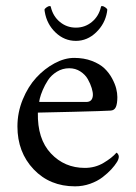

<svg xmlns="http://www.w3.org/2000/svg" viewBox="-20 -624 460 651"><path d="M322.3 -600.6Q322.3 -603.5 326.2 -603.5Q330.6 -603.5 337.2 -598.9Q343.8 -594.2 343.8 -590.8Q343.8 -590.3 343.3 -587.2Q342.8 -584 342.8 -583Q335.9 -543 305.9 -514.2Q275.9 -485.4 237.3 -485.4Q198.2 -485.4 168.5 -513.7Q138.7 -542 131.8 -584Q131.8 -585 131.3 -587.6Q130.9 -590.3 130.9 -590.8Q130.9 -594.2 137.5 -598.9Q144 -603.5 148.4 -603.5Q152.3 -603.5 152.3 -600.6Q159.7 -568.8 183.1 -549.6Q206.5 -530.3 237.3 -530.3Q268.1 -530.3 291.5 -549.6Q314.9 -568.8 322.3 -600.6ZM113.3 -278.3Q113.3 -278.3 272.5 -278.3Q293.5 -278.3 294.9 -300.8Q295.4 -310.5 291 -325.2Q286.6 -339.8 277.8 -355.5Q269 -371.1 252.4 -381.8Q235.8 -392.6 214.8 -392.6Q191.9 -392.6 172.9 -380.9Q153.8 -369.1 142.8 -352.3Q131.8 -335.4 124.8 -318.6Q117.7 -301.8 115 -290Q112.3 -278.3 113.3 -278.3ZM108.4 -242.2Q106.4 -152.8 152.6 -103.8Q198.7 -54.7 267.6 -54.7Q302.7 -54.7 331.3 -71.8Q359.9 -88.9 375 -106.4Q375.5 -106.4 377.4 -104.7Q379.4 -103 381.1 -99.6Q382.8 -96.2 382.8 -92.8Q382.8 -85 377 -75.2Q369.1 -62.5 357.4 -49.8Q345.7 -37.1 328.1 -23.4Q310.5 -9.8 285.9 -1Q261.2 7.8 234.4 7.8Q148.9 7.8 94 -50Q39.1 -107.9 39.1 -195.3Q39.1 -242.7 57.1 -286.6Q75.2 -330.6 103 -360.8Q130.9 -391.1 165 -409.4Q199.2 -427.7 231.4 -427.7Q264.6 -427.7 291.5 -417.5Q318.4 -407.2 334 -392.3Q349.6 -377.4 359.9 -358.4Q370.1 -339.4 374 -323.7Q377.9 -308.1 377.9 -294.9Q377.9 -272.5 372.8 -261Q367.7 -249.5 354.5 -249Q334.5 -247.6 227.8 -244.9Q121.1 -242.2 108.4 -242.2Z"/></svg>

Font: Amiri
Style: Regular
Weight: 400
Designer: Khaled Hosny
Version: Version 000.108